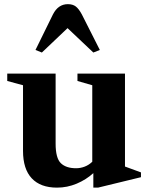

<svg xmlns="http://www.w3.org/2000/svg" viewBox="-20 -870 702 901"><path d="M247.5 10.5Q170 10.5 129 -33.2Q88 -77 88 -162V-470L14 -490V-524.5H241V-196Q241 -128 265.5 -104.2Q290 -80.5 337 -80.5Q357.5 -80.5 377.2 -88Q397 -95.5 413 -111V-470L343.5 -490V-524.5H566.5V-88.5L641.5 -61V-38.5L440 10.5H418V-57.5Q384.5 -27 340 -8.2Q295.5 10.5 247.5 10.5ZM176.5 -623.5 146.5 -635.5 228.5 -802.5Q253 -850.5 298.5 -850.5Q321.5 -850.5 335.8 -839.5Q350 -828.5 364 -802.5L448.5 -635.5L418 -623.5L297 -738Z"/></svg>

Font: Libre Caslon Text
Style: Bold
Weight: 700
Designer: Pablo Impallari, Rodrigo Fuenzalida, Katja Schimmel
Foundry: Pablo Impallari, Rodrigo Fuenzalida
Version: Version 2.000